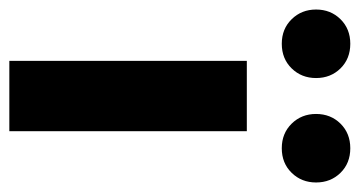

<svg xmlns="http://www.w3.org/2000/svg" viewBox="-238 -556 752 401"><g transform="rotate(90 137.5 -356.0)"><path d="M64.6 0V-496H211.5V0ZM28.9 -569Q-2.2 -569 -22.4 -589.7Q-42.6 -610.3 -42.6 -640.6Q-42.6 -671.1 -22.4 -691.6Q-2.2 -712.1 28.9 -712.1Q60.2 -712.1 80.4 -691.6Q100.5 -671.1 100.5 -640.6Q100.5 -610.3 80.4 -589.7Q60.2 -569 28.9 -569ZM247.1 -569Q216 -569 195.7 -589.7Q175.5 -610.3 175.5 -640.6Q175.5 -671.1 195.7 -691.6Q216 -712.1 247.1 -712.1Q278.4 -712.1 298.5 -691.6Q318.6 -671.1 318.6 -640.6Q318.6 -610.3 298.5 -589.7Q278.4 -569 247.1 -569Z"/></g></svg>

Font: SourceSans3VF
Style: Regular
Weight: 200
Designer: Paul D. Hunt
Foundry: Adobe
Version: Version 3.052;hotconv 1.1.0;makeotfexe 2.6.0